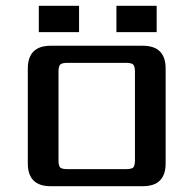

<svg xmlns="http://www.w3.org/2000/svg" viewBox="-20 -643 668 663"><path d="M155 -485H473Q552 -485 552 -406V-79Q552 0 473 0H155Q76 0 76 -79V-406Q76 -485 155 -485ZM446 -395Q446 -414 440 -420Q434 -426 415 -426H213Q194 -426 188 -420Q182 -414 182 -395V-90Q182 -70 188 -64.5Q194 -59 213 -59H415Q434 -59 440 -64.5Q446 -70 446 -90ZM114 -623H253V-532H114ZM382 -623H521V-532H382Z"/></svg>

Font: Sarpanch Medium
Style: Regular
Weight: 500
Designer: Manushi Parikh (Devanagari and Latin), Jyotish Sonowal (Devanagari)
Foundry: Indian Type Foundry
Version: Version 2.004;PS 1.0;hotconv 1.0.78;makeotf.lib2.5.61930; tt